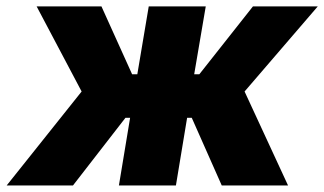

<svg xmlns="http://www.w3.org/2000/svg" viewBox="-47 -565 988 585"><path d="M-26.6 0 201.7 -286.2 64.6 -545.5H262.1L355.5 -338.8H371.4L406.2 -545.5H579.9L544.7 -338.8H560.4L723.7 -545.5H921.2L698.2 -286.2L830.6 0H628.6L537.3 -206H523.1L489 0H315.3L349.4 -206H335.2L175.4 0Z"/></svg>

Font: Inter P Extra Bold
Style: Italic
Weight: 800
Italic angle: 9.39999°
Designer: Rasmus Andersson
Foundry: rsms
Version: Version 3.018;git-588b23468